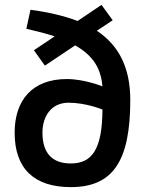

<svg xmlns="http://www.w3.org/2000/svg" viewBox="-20 -759 599 787"><path d="M261 -338C333 -338 400 -310 400 -310C399 -146 357 -89 270 -89C190 -89 154 -136 154 -215C154 -281 189 -338 261 -338ZM288 -573C366 -529 394 -474 400 -405C400 -405 326 -435 254 -435C111 -435 40 -347 40 -215C40 -66 122 8 270 8C444 8 514 -100 514 -349C514 -482 467 -573 377 -633L442 -676L396 -739L298 -673C243 -694 179 -709 105 -719L88 -641C132 -631 171 -621 204 -610L119 -553L164 -490Z"/></svg>

Font: RazerF5 SemiBold
Style: Regular
Weight: 600
Foundry: Razer Inc.
Version: Version 2